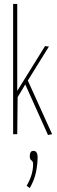

<svg xmlns="http://www.w3.org/2000/svg" viewBox="-20 -685 290 980"><path d="M225 4 109 -254 70 -189 68 0H47V-665H68V-221L210 -450Q213 -449 217 -448.5Q221 -448 225 -448H230L122 -274L246 0ZM132 275 116 263Q134 232 141.5 205Q149 178 149 153Q149 139 140.5 133.5Q132 128 132 113Q132 85 150 85Q162 85 167 94Q172 103 172 117Q172 151 164 192Q156 233 132 275Z"/></svg>

Font: Inconsolata UltraCondensed ExtraLight
Style: Regular
Weight: 200
Width: 1
Monospace: yes
Designer: Raph Levien, Cyreal, Brenton Simpson
Foundry: Raph Levien, Cyreal, Google
Version: Version 3.100; ttfautohint (v1.8.4.7-5d5b)